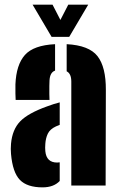

<svg xmlns="http://www.w3.org/2000/svg" viewBox="-20 -800 516 828"><path d="M47.5 -369Q47 -374.5 46.5 -397Q46 -419.5 46.5 -436Q50 -521 87.5 -563Q125 -605 217.5 -609.5V-495.5Q195.5 -488 193.5 -453Q193 -446 192.8 -429.2Q192.5 -412.5 192.8 -395.2Q193 -378 193.5 -369ZM287.5 0V-448Q287.5 -482.5 267.5 -492.5V-609.5Q364 -604.5 400.5 -557.8Q437 -511 436.5 -412L435.5 0ZM27.5 -136Q25.5 -158 27.5 -180Q33 -241.5 67.2 -276.8Q101.5 -312 182.5 -341Q197 -346.5 210.5 -350.8Q224 -355 237.5 -358.5V-261.5Q233.5 -260 229.5 -258.2Q225.5 -256.5 221.5 -255Q195.5 -243 186.2 -223.5Q177 -204 175.5 -180Q174 -162 175.5 -148Q180 -99 226.5 -99Q230.5 -99 237.5 -100V-19.5Q211.5 8 163.5 8Q97 8 65.8 -24.2Q34.5 -56.5 27.5 -136ZM202.5 -641 120.5 -780H206.5L240.5 -714L274.5 -780H360.5L278.5 -641Z"/></svg>

Font: Big Shoulders Stencil Display Black
Style: Regular
Weight: 900
Designer: Patric King
Foundry: XO Type Co
Version: Version 1.000